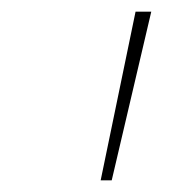

<svg xmlns="http://www.w3.org/2000/svg" viewBox="-20 -678 296 330"><path d="M153 -368 213 -658H240L172 -368Z"/></svg>

Font: EauTestText Extralight
Style: Italic
Weight: 250
Italic angle: -12°
Designer: Christian Thalmann (Catharsis Fonts)
Version: Version 0.001;PS 000.001;hotconv 1.0.88;makeotf.lib2.5.64775